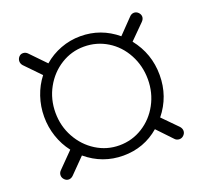

<svg xmlns="http://www.w3.org/2000/svg" viewBox="-97 -620 795 750"><g transform="rotate(-20 300.0 -245.5)"><path d="M51 -27 113 -90Q88 -122 74.5 -162Q61 -202 61 -245Q61 -288 74.5 -328Q88 -368 113 -400L51 -464Q44 -472 44 -482Q44 -492 51 -500Q58 -508 69 -507.5Q80 -507 88 -498L148 -436Q179 -463 218.5 -478Q258 -493 301 -493Q386 -493 452 -438L510 -498Q518 -507 528.5 -507.5Q539 -508 547 -500Q555 -492 555 -482Q555 -472 546 -463L486 -403Q541 -334 541 -245Q541 -156 486 -88L546 -27Q554 -18 554 -8Q554 2 546 10Q538 18 527 17.5Q516 17 509 9L451 -52Q387 3 301 3Q215 3 148 -53L87 9Q79 17 69 17.5Q59 18 51 10Q43 2 43 -8.5Q43 -19 51 -27ZM492 -245Q492 -301 466.5 -348.5Q441 -396 397 -423Q353 -450 300 -450Q248 -450 204 -422.5Q160 -395 134 -348Q108 -301 108 -245Q108 -189 134 -142Q160 -95 204 -67.5Q248 -40 300 -40Q353 -40 397 -67.5Q441 -95 466.5 -142Q492 -189 492 -245Z"/></g></svg>

Font: SN Pro Thin
Style: Regular
Weight: 200
Designer: Tobias Whetton
Foundry: Supernotes
Version: Version 1.003;Glyphs 3.3 (3324)